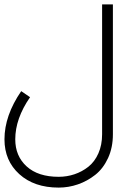

<svg xmlns="http://www.w3.org/2000/svg" viewBox="-29 -666 579 868"><path d="M432.6 -646H481.4V-59.1Q481.4 1 459.5 48.6Q437.5 96.2 401.6 124.5Q365.7 152.8 323.2 167.5Q280.8 182.1 236.3 182.1Q125.5 182.1 58.3 121.3Q-8.8 60.5 -8.8 -36.1Q-8.8 -143.6 66.9 -253.9L106.9 -226.6Q40 -129.9 40 -36.1Q40 39.6 91.6 86.4Q143.1 133.3 236.3 133.3Q273.4 133.3 307.6 121.8Q341.8 110.4 370.4 87.9Q398.9 65.4 415.8 27.3Q432.6 -10.7 432.6 -59.1Z"/></svg>

Font: AzarMehrMonospaced
Style: SansRegular
Weight: 1
Designer: Amin Abedi
Version: Version 1.00